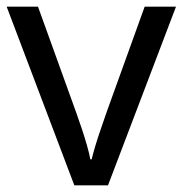

<svg xmlns="http://www.w3.org/2000/svg" viewBox="-20 -556 548 576"><path d="M203 0 0 -536H94L208 -220Q216 -198 225 -171Q234 -144 241 -119.5Q248 -95 251 -78H255Q259 -95 266.5 -120Q274 -145 283.5 -172Q293 -199 300 -220L414 -536H508L304 0Z"/></svg>

Font: Noto Sans Palmyrene
Style: Regular
Weight: 400
Designer: Monotype Design Team
Foundry: Monotype Imaging Inc.
Version: Version 2.001; ttfautohint (v1.8.4.7-5d5b)